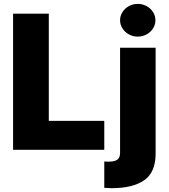

<svg xmlns="http://www.w3.org/2000/svg" viewBox="-20 -778 877 997"><path d="M47.9 -707H233.4V-150.4H521.5V0H47.9ZM788.1 -530.3V19.5Q788.1 116.7 728.8 158Q669.4 199.2 558.6 199.2Q548.8 199.2 521.5 197.3V60.5Q530.3 61.5 543 61.5Q576.7 61.5 590.1 50.5Q603.5 39.6 603.5 15.6V-530.3ZM603.5 -672.9Q603.5 -695.8 616 -715.3Q628.4 -734.9 649.4 -746.3Q670.4 -757.8 695.3 -757.8Q720.2 -757.8 741.2 -746.3Q762.2 -734.9 774.7 -715.3Q787.1 -695.8 787.1 -672.9Q787.1 -649.9 774.7 -630.4Q762.2 -610.8 741.2 -599.4Q720.2 -587.9 695.3 -587.9Q670.4 -587.9 649.4 -599.4Q628.4 -610.8 616 -630.4Q603.5 -649.9 603.5 -672.9Z"/></svg>

Font: Pretendard GOV Black
Style: Regular
Weight: 900
Designer: Base glyphs from Inter by Rasmus Andersson; Hangeul glyphs from Noto Sans CJK(Source Han Sans) by Jang Soo-young and Kan
Foundry: Kil Hyung-jin
Version: Version 1.309